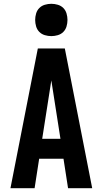

<svg xmlns="http://www.w3.org/2000/svg" viewBox="-20 -990 540 1010"><path d="M35 0 179 -735H321L465 0H338L314 -155H186L162 0ZM298 -260 262 -490Q259 -509 256 -528.5Q253 -548 250 -567Q247 -548 244 -528.5Q241 -509 238 -490L202 -260ZM250 -800Q233 -800 216 -805Q199 -810 187 -822Q175 -834 170 -851Q165 -868 165 -885Q165 -902 170 -919Q175 -936 187 -948Q199 -960 216 -965Q233 -970 250 -970Q267 -970 284 -965Q301 -960 313 -948Q325 -936 330 -919Q335 -902 335 -885Q335 -868 330 -851Q325 -834 313 -822Q301 -810 284 -805Q267 -800 250 -800Z"/></svg>

Font: Iosevka Extrabold
Style: Regular
Weight: 800
Monospace: yes
Designer: Belleve Invis
Foundry: Belleve Invis
Version: Version 32.5.0; ttfautohint (v1.8.4)